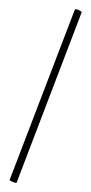

<svg xmlns="http://www.w3.org/2000/svg" viewBox="-60 -766 459 965"><g transform="rotate(5 169.5 -283.0)"><path d="M62 163Q61 167 43 161.5Q25 156 26 152L278 -730Q281 -732 289 -730.5Q297 -729 305.5 -725Q314 -721 313 -718Z"/></g></svg>

Font: Cormorant Upright Light
Style: Regular
Weight: 300
Designer: Christian Thalmann (Catharsis Fonts)
Foundry: Catharsis Fonts
Version: Version 3.302;PS 003.302;hotconv 1.0.88;makeotf.lib2.5.64775